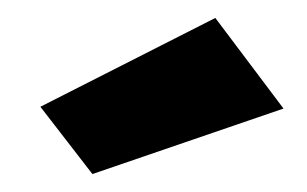

<svg xmlns="http://www.w3.org/2000/svg" viewBox="-20 -771 342 214"><path d="M83 -577 25 -652 220 -751 296 -650Z"/></svg>

Font: Cairo Play
Style: Bold
Weight: 700
Version: Version 3.119